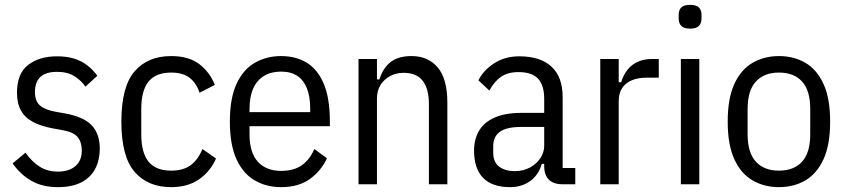

<svg xmlns="http://www.w3.org/2000/svg" viewBox="-20 -759 3481 791"><path d="M219 12Q155 12 109.5 -14Q64 -40 32 -86L85 -130Q112 -92 144 -72Q176 -52 219 -52Q264 -52 290.5 -74.5Q317 -97 317 -139Q317 -173 300 -194Q283 -215 237 -223L198 -230Q149 -239 116 -256.5Q83 -274 66.5 -303.5Q50 -333 50 -377Q50 -456 96 -491.5Q142 -527 215 -527Q254 -527 284 -518Q314 -509 338 -491Q362 -473 381 -447L332 -402Q316 -426 287.5 -444.5Q259 -463 215 -463Q169 -463 146.5 -442Q124 -421 124 -380Q124 -343 144 -325Q164 -307 207 -299L246 -292Q325 -278 358 -242.5Q391 -207 391 -148Q391 -98 371.5 -62Q352 -26 313.5 -7Q275 12 219 12Z M685 12Q589 12 534.5 -51Q480 -114 480 -258Q480 -402 534.5 -465Q589 -528 685 -528Q758 -528 801.5 -494.5Q845 -461 865 -409L802 -377Q789 -417 761 -438.5Q733 -460 685 -460Q622 -460 592 -423Q562 -386 562 -310V-206Q562 -130 592 -93Q622 -56 685 -56Q735 -56 765.5 -78.5Q796 -101 814 -145L870 -106Q847 -53 800.5 -20.5Q754 12 685 12Z M1138 12Q1078 12 1030 -15.5Q982 -43 954.5 -102.5Q927 -162 927 -258Q927 -354 954.5 -413.5Q982 -473 1030 -500.5Q1078 -528 1138 -528Q1199 -528 1244 -500.5Q1289 -473 1314 -413.5Q1339 -354 1339 -258V-239H1008V-206Q1008 -130 1042.5 -92.5Q1077 -55 1138 -55Q1190 -55 1223 -78Q1256 -101 1275 -145L1327 -107Q1303 -55 1256.5 -21.5Q1210 12 1138 12ZM1138 -464Q1097 -464 1068 -446.5Q1039 -429 1023.5 -395Q1008 -361 1008 -310V-297H1258V-310Q1258 -361 1244.5 -395Q1231 -429 1204.5 -446.5Q1178 -464 1138 -464Z M1533 0H1457V-516H1533V-432H1543Q1558 -479 1589.5 -503.5Q1621 -528 1675 -528Q1744 -528 1783.5 -481Q1823 -434 1823 -336V0H1747V-331Q1747 -393 1721.5 -426Q1696 -459 1643 -459Q1613 -459 1588 -446Q1563 -433 1548 -409.5Q1533 -386 1533 -352Z M2350 0H2296Q2272 0 2255.5 -8.5Q2239 -17 2230.5 -33.5Q2222 -50 2222 -74V-94L2232 -84H2212Q2199 -38 2164 -13Q2129 12 2082 12Q2007 12 1970 -26.5Q1933 -65 1933 -138Q1933 -186 1954 -221Q1975 -256 2018.5 -275Q2062 -294 2129 -294H2222V-351Q2222 -408 2196.5 -435Q2171 -462 2116 -462Q2072 -462 2044 -442.5Q2016 -423 1996 -386L1951 -428Q1971 -469 2015.5 -498Q2060 -527 2119 -527Q2206 -527 2252 -484.5Q2298 -442 2298 -359V-67H2350ZM2222 -236H2127Q2067 -236 2039.5 -216Q2012 -196 2012 -158V-130Q2012 -91 2036.5 -72.5Q2061 -54 2101 -54Q2136 -54 2163.5 -69Q2191 -84 2206.5 -108Q2222 -132 2222 -158Z M2529 0H2453V-516H2529V-420H2539Q2548 -450 2565 -471.5Q2582 -493 2607.5 -504.5Q2633 -516 2666 -516H2694V-439H2644Q2608 -439 2582.5 -428Q2557 -417 2543 -396Q2529 -375 2529 -343Z M2823 -641Q2798 -641 2787 -652Q2776 -663 2776 -682V-698Q2776 -718 2787 -728.5Q2798 -739 2823 -739Q2848 -739 2859 -728.5Q2870 -718 2870 -698V-682Q2870 -663 2859 -652Q2848 -641 2823 -641ZM2785 0V-516H2861V0Z M3189 12Q3129 12 3081 -15.5Q3033 -43 3005.5 -102.5Q2978 -162 2978 -258Q2978 -354 3005.5 -413.5Q3033 -473 3081 -500.5Q3129 -528 3189 -528Q3250 -528 3297.5 -500.5Q3345 -473 3372.5 -413.5Q3400 -354 3400 -258Q3400 -162 3372.5 -102.5Q3345 -43 3297.5 -15.5Q3250 12 3189 12ZM3189 -56Q3251 -56 3284.5 -93Q3318 -130 3318 -206V-310Q3318 -386 3284.5 -423Q3251 -460 3189 -460Q3128 -460 3094 -423Q3060 -386 3060 -310V-206Q3060 -130 3094 -93Q3128 -56 3189 -56Z"/></svg>

Font: IBM Plex Sans Condensed
Style: Regular
Weight: 400
Width: 3
Designer: Mike Abbink, Paul van der Laan, Pieter van Rosmalen
Foundry: Bold Monday
Version: Version 3.201